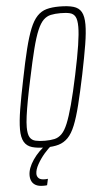

<svg xmlns="http://www.w3.org/2000/svg" viewBox="-60 -734 523 971"><g transform="rotate(-5 201.5 -248.0)"><path d="M150 8Q107 8 80 0Q53 -8 40 -30.5Q27 -53 27 -94Q27 -134 37 -195.5Q47 -257 65 -344Q83 -435 98.5 -497Q114 -559 130 -598.5Q146 -638 166.5 -659.5Q187 -681 214 -688.5Q241 -696 279 -696Q323 -696 350.5 -688Q378 -680 390.5 -658Q403 -636 403 -594Q403 -554 393 -493Q383 -432 365 -344Q346 -253 330.5 -191Q315 -129 299 -89.5Q283 -50 262.5 -29Q242 -8 215 0Q188 8 150 8ZM148 -26Q176 -26 196.5 -30.5Q217 -35 233.5 -51.5Q250 -68 264 -102Q278 -136 294 -195Q310 -254 329 -344Q348 -434 357 -492.5Q366 -551 366 -585Q366 -621 357 -637Q348 -653 329.5 -657.5Q311 -662 282 -662Q254 -662 233 -657.5Q212 -653 195.5 -637Q179 -621 164.5 -587Q150 -553 135 -494Q120 -435 101 -344Q88 -284 79.5 -238Q71 -192 66.5 -158.5Q62 -125 62 -102Q62 -67 71.5 -51Q81 -35 100.5 -30.5Q120 -26 148 -26ZM119 200Q96 200 82 192.5Q68 185 61.5 172Q55 159 55 142Q55 106 83.5 64Q112 22 159 -11L181 -1Q162 13 141 37.5Q120 62 105 89Q90 116 90 137Q90 150 99 159Q108 168 129 168Q132 168 135.5 168Q139 168 146 167L139 199Q133 200 128.5 200Q124 200 119 200Z"/></g></svg>

Font: Saira ExtraCondensed Thin
Style: Italic
Weight: 250
Width: 2
Italic angle: -12°
Designer: Hector Gatti with collaboration of the Omnibus-Type team
Foundry: Omnibus-Type
Version: Version 1.101